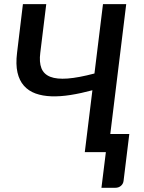

<svg xmlns="http://www.w3.org/2000/svg" viewBox="-20 -740 701 934"><path d="M609 -88 581 140.5Q579 155 568 164.2Q557 173.5 541 173.5H473.5L495 0H392.5L429.5 -301Q374 -286 323.5 -278Q273 -270 230 -271.5Q187 -273 153 -285.2Q119 -297.5 96.5 -322.8Q74 -348 65 -387.5Q56 -427 63 -483.5L91.5 -720H205L176 -483.5Q170 -437.5 181.5 -408.2Q193 -379 224.5 -366.5Q256 -354 309 -358Q362 -362 439.5 -382.5L481 -720H594L516.5 -88Z"/></svg>

Font: Lato SemiBold
Style: Italic
Weight: 600
Italic angle: -7°
Designer: Lukasz Dziedzic with Adam Twardoch and Botio Nikoltchev
Foundry: tyPoland Lukasz Dziedzic
Version: Version 2.015; 2015-08-06; http://www.latofonts.com/